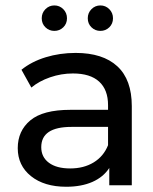

<svg xmlns="http://www.w3.org/2000/svg" viewBox="-20 -689 568 714"><path d="M416.3 -442.5C380.4 -475.6 328.7 -492.2 261.3 -492.2C222 -492.2 184.9 -486.8 150 -476.1C115 -465.4 84.9 -449.9 59.8 -429.6L96.6 -363.4C115.6 -379.3 138.9 -392.1 166.5 -401.6C194.1 -411.1 222.3 -415.8 251.2 -415.8C294.1 -415.8 326.6 -405.7 348.7 -385.5C370.8 -365.2 381.8 -336.1 381.8 -298.1V-280.6H242C173.9 -280.6 124.2 -267.6 92.9 -241.5C61.6 -215.4 46 -180.9 46 -138C46 -95.1 62.4 -60.4 95.2 -34C128 -7.7 171.7 5.5 226.3 5.5C263.7 5.5 296.1 -0.5 323.4 -12.4C350.7 -24.4 371.7 -41.7 386.4 -64.4V0H470.1V-294.4C470.1 -360 452.2 -409.4 416.3 -442.5ZM328.4 -85.1C303.9 -70.1 274.8 -62.6 241 -62.6C207.3 -62.6 180.9 -69.6 161.9 -83.7C142.9 -97.8 133.4 -117.1 133.4 -141.7C133.4 -192 170.8 -217.1 245.6 -217.1H381.8V-149C370.8 -121.4 353 -100.1 328.4 -85.1ZM149 -587.4C158.2 -578.5 169.3 -574.1 182.2 -574.1C195 -574.1 206.1 -578.5 215.3 -587.4C224.5 -596.3 229.1 -607.5 229.1 -621C229.1 -634.5 224.5 -645.8 215.3 -655C206.1 -664.2 195 -668.8 182.2 -668.8C169.3 -668.8 158.2 -664.2 149 -655C139.8 -645.8 135.2 -634.5 135.2 -621C135.2 -607.5 139.8 -596.3 149 -587.4ZM320.2 -587.4C329.4 -578.5 340.4 -574.1 353.3 -574.1C366.2 -574.1 377.2 -578.5 386.4 -587.4C395.6 -596.3 400.2 -607.5 400.2 -621C400.2 -634.5 395.6 -645.8 386.4 -655C377.2 -664.2 366.2 -668.8 353.3 -668.8C340.4 -668.8 329.4 -664.2 320.2 -655C311 -645.8 306.4 -634.5 306.4 -621C306.4 -607.5 311 -596.3 320.2 -587.4Z"/></svg>

Font: Montserrat Ace
Style: Regular
Weight: 500
Designer: Julieta Ulanovsky
Foundry: Julieta Ulanovsky
Version: Version 1